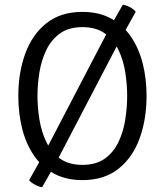

<svg xmlns="http://www.w3.org/2000/svg" viewBox="-20 -745 693 807"><path d="M440.5 -627.5 496 -725Q510 -723.5 526.2 -714.8Q542.5 -706 550.5 -695.5L485 -578L212.5 -55.5L157 42Q143 40 126.8 31.2Q110.5 22.5 102.5 12.5L168 -105ZM137.5 -342Q137.5 -293.5 145.8 -242.5Q154 -191.5 174.8 -148.2Q195.5 -105 232.2 -78.5Q269 -52 326.5 -52Q384 -52 420.8 -78.5Q457.5 -105 478 -148.2Q498.5 -191.5 506.5 -242.5Q514.5 -293.5 514.5 -342Q514.5 -390.5 506.5 -441.2Q498.5 -492 478 -535Q457.5 -578 420.8 -604.5Q384 -631 326.5 -631Q269 -631 232.2 -604.5Q195.5 -578 174.8 -535Q154 -492 145.8 -441.2Q137.5 -390.5 137.5 -342ZM57 -342Q57 -439.5 86.2 -519.8Q115.5 -600 175.2 -647.5Q235 -695 326.5 -695Q395.5 -695 446.2 -667.5Q497 -640 530.2 -591.2Q563.5 -542.5 579.8 -478.5Q596 -414.5 596 -342Q596 -244 567 -163.8Q538 -83.5 478.2 -35.8Q418.5 12 326.5 12Q257.5 12 206.5 -15.5Q155.5 -43 122.2 -92Q89 -141 73 -205Q57 -269 57 -342Z"/></svg>

Font: Signika Light
Style: Regular
Weight: 300
Designer: Anna Giedry
Foundry: Anna Giedry
Version: Version 2.000